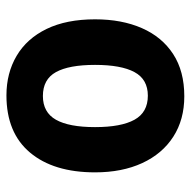

<svg xmlns="http://www.w3.org/2000/svg" viewBox="-18 -578 606 611"><g transform="rotate(-90 285.5 -273.0)"><path d="M529 -274Q529 -189 501 -125Q473 -61 418.5 -25.5Q364 10 284 10Q210 10 155.5 -25Q101 -60 71.5 -124Q42 -188 42 -274Q42 -406 105 -481Q168 -556 287 -556Q358 -556 413 -523.5Q468 -491 498.5 -428Q529 -365 529 -274ZM186 -274Q186 -191 209.5 -148.5Q233 -106 286 -106Q338 -106 361 -148.5Q384 -191 384 -274Q384 -357 361 -398.5Q338 -440 285 -440Q233 -440 209.5 -398.5Q186 -357 186 -274Z"/></g></svg>

Font: Noto Sans Armenian SemiCondensed
Style: Bold
Weight: 700
Width: 4
Designer: Monotype Design Team
Foundry: Monotype Imaging Inc.
Version: Version 2.008; ttfautohint (v1.8.4.7-5d5b)